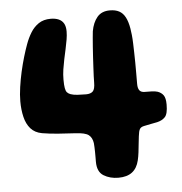

<svg xmlns="http://www.w3.org/2000/svg" viewBox="-48 -652 682 718"><g transform="rotate(-5 293.0 -293.0)"><path d="M368.1 20.4Q336.5 20.4 312.8 5.9Q289.1 -8.6 289.1 -46.6Q289.1 -54.4 289.2 -63.8Q289.4 -73.1 289.1 -82.7Q288.9 -92.2 288.6 -101.1Q288.4 -109.9 287.6 -116.6Q284.6 -137.4 271.8 -147.4Q259 -157.5 222 -159.4Q190 -160.9 156.8 -163.5Q123.5 -166.1 97.4 -170.6Q70.8 -175.5 55.4 -193Q40.1 -210.5 33.7 -237.3Q27.2 -264.1 27.2 -295.9Q27.2 -320.9 31.4 -349.4Q35.5 -377.9 41.9 -406.5Q48.4 -435.1 56.1 -461Q63.8 -486.9 71.2 -506.9Q79.5 -529.9 91.6 -549.6Q103.6 -569.2 121.9 -581.6Q140.1 -593.9 167 -593.9Q184.5 -593.9 196.9 -588.5Q209.4 -583.1 215.9 -571.8Q222.5 -560.4 222.5 -541.8Q222.5 -527.6 219.7 -511.1Q216.9 -494.5 212.9 -476.2Q208.9 -458 204.8 -438.9Q200.8 -419.9 197.9 -400.9Q195.1 -381.9 195.1 -363.2Q195.1 -342.4 197.2 -331.1Q199.2 -319.8 203.8 -314.8Q208.4 -309.8 216.1 -306.8Q226.5 -302.9 242.3 -301.9Q258.1 -300.9 274.4 -300.9Q291.6 -300.9 300 -309.1Q308.4 -317.4 308.4 -342.6Q308.4 -351.1 308.9 -365.6Q309.5 -380.1 310.5 -398.6Q311.5 -417 312.6 -436.8Q313.8 -456.6 315.1 -475.4Q316.5 -494.1 317.8 -509.4Q319.1 -524.6 320.2 -533.6Q325.9 -566.1 342.6 -586Q359.2 -605.9 390 -605.9Q411.1 -605.9 425.2 -598.3Q439.2 -590.8 447.9 -574.4Q456.6 -558.1 461.1 -531.8Q463 -521.1 464.4 -506.9Q465.9 -492.6 466.4 -476.1Q467 -459.6 467.4 -441.2Q467.9 -422.8 468.1 -403.1Q468.2 -383.4 468.2 -363.3Q468.1 -343.2 468.1 -323Q468.1 -306.4 474.2 -298.6Q480.2 -290.8 493.8 -290.8Q509.1 -290.8 520.8 -290.4Q532.4 -290.1 542.2 -287.1Q556 -282.2 563.6 -271.6Q571.2 -261 571.2 -236.8Q571.2 -201.8 560.3 -190.1Q549.4 -178.4 530.4 -174Q520.9 -172.4 506.7 -169.4Q492.5 -166.5 480.2 -164Q468.2 -161.6 463.9 -154.1Q459.5 -146.5 457.4 -127.5Q455.8 -114.5 454.2 -99Q452.6 -83.5 450.8 -67.7Q448.9 -51.9 445.6 -38.1Q438.8 -9 419.7 5.7Q400.6 20.4 368.1 20.4Z"/></g></svg>

Font: Gluten Thin
Style: Regular
Weight: 100
Designer: Tyler Finck
Foundry: Etcetera Type Company
Version: Version 1.300